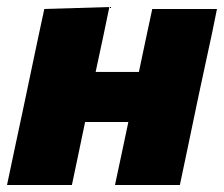

<svg xmlns="http://www.w3.org/2000/svg" viewBox="-27 -526 637 546"><path d="M-7 0Q4 -52.5 14.5 -102Q25 -151.5 38.5 -214.5L49 -264.5Q60 -317 68.5 -357.2Q77 -397.5 84.2 -431.5Q91.5 -465.5 99 -500.5L284 -506Q275 -462 266 -419.5Q257 -377 245 -321.5H368Q379.5 -376 388.2 -417.2Q397 -458.5 406 -500.5H590Q583 -465.5 576 -431.5Q568.5 -397.5 560 -357.5Q551.5 -317 540 -264.5L529.5 -214.5Q516.5 -151.5 506 -102Q495.5 -52.5 484.5 0H300Q309.5 -44.5 318.5 -86.8Q327.5 -129 338 -179H215Q204.5 -129 195.8 -87Q187 -45 177.5 0Z"/></svg>

Font: Heraclito ExtraBold
Style: Italic
Weight: 800
Italic angle: -12°
Designer: Kostas Bartsokas (font) & Cristiano Sobral (main changes)
Foundry: Kostas Bartsokas (font) & Cristiano Sobral (main changes)
Version: Version 1.00;July 8, 2020;FontCreator 13.0.0.2655 64-bit